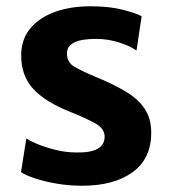

<svg xmlns="http://www.w3.org/2000/svg" viewBox="-20 -584 540 612"><path d="M47 -35.5 64 -143Q72 -136.5 96.5 -126Q121 -115.5 155 -106.8Q189 -98 225 -98Q313.5 -96.5 313.5 -148.5Q313.5 -174.5 282.5 -191.5Q251.5 -208.5 206 -226.5Q124.5 -258.5 85.8 -300.8Q47 -343 47.5 -408.5Q48 -460.5 77.8 -495Q107.5 -529.5 157.2 -546.8Q207 -564 267.5 -564Q329 -564 372 -552.8Q415 -541.5 431.5 -532L415 -422.5Q400.5 -435 363.2 -447.5Q326 -460 286.5 -460Q238 -460 215.8 -448.2Q193.5 -436.5 193.5 -414.5Q193 -386 215.8 -372.2Q238.5 -358.5 279 -341.5Q339 -317 379.8 -292.8Q420.5 -268.5 441.2 -237.2Q462 -206 462 -161Q462 -78 402.5 -35Q343 8 242 8Q199.5 8 160.2 1.2Q121 -5.5 91.2 -15.5Q61.5 -25.5 47 -35.5Z"/></svg>

Font: Merriweather Sans
Style: Bold
Weight: 700
Designer: Eben Sorkin
Foundry: Eben Sorkin
Version: Version 1.008; ttfautohint (v1.7.19-72a1) -l 8 -r 50 -G 200 